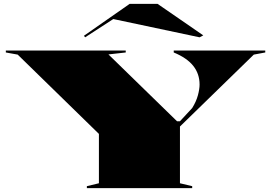

<svg xmlns="http://www.w3.org/2000/svg" viewBox="-20 -968 1395 988"><path d="M427 0V-10L489 -25V-279L71 -687L10 -698V-708H627V-698L538 -688L891 -344H906L969 -412Q990 -446 998.5 -478Q1007 -510 1007 -533Q1007 -588 974.5 -629Q942 -670 874 -698V-708H1345V-698L1286 -687L906 -317V-25L969 -10V0ZM418 -776 412 -784 647 -948H791L1026 -786L1007 -776L563 -870Z"/></svg>

Font: Kalnia Expanded SemiBold
Style: Regular
Weight: 600
Width: 7
Designer: Frida Medrano
Foundry: Frida Medrano
Version: Version 1.105